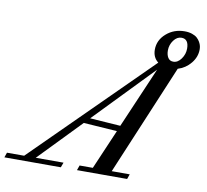

<svg xmlns="http://www.w3.org/2000/svg" viewBox="-156 -914 1088 1011"><g transform="rotate(10 388.0 -409.0)"><path d="M-68.8 0 -59.6 -26.4H32.2L642.6 -631.8Q612.8 -654.8 612.8 -696.3Q612.8 -747.1 653.6 -782.7Q694.3 -818.4 751.5 -818.4Q773.9 -818.4 791.5 -812.3Q809.1 -806.2 818.8 -797.1Q828.6 -788.1 835 -776.6Q841.3 -765.1 843.3 -755.6Q845.2 -746.1 845.2 -737.8Q845.2 -697.8 817.9 -664.1Q790.5 -630.4 749 -617.7L500.5 -26.4H596.7L587.4 0H319.3L328.6 -26.4H399.4L490.7 -238.8L311.5 -251L94.2 -26.4H242.7L232.9 0ZM719.2 -650.4Q743.2 -650.4 761.2 -675.5Q779.3 -700.7 779.3 -730.5Q779.3 -782.2 740.7 -782.2Q716.8 -782.2 699 -758.1Q681.2 -733.9 681.2 -704.1Q681.2 -680.7 690.7 -665.5Q700.2 -650.4 719.2 -650.4ZM340.3 -280.8 503.4 -269.5 643.1 -594.2Z"/></g></svg>

Font: Elstob Medium
Style: Italic
Weight: 500
Italic angle: -20°
Designer: Peter S. Baker
Version: Version 1.015